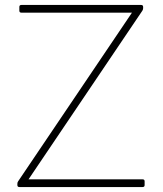

<svg xmlns="http://www.w3.org/2000/svg" viewBox="-20 -754 659 774"><path d="M58 0Q50 0 50 -8V-13Q50 -19 53 -23L512 -703H66Q58 -703 58 -711V-726Q58 -734 66 -734H549Q557 -734 557 -726V-721Q557 -716 554 -711L95 -31H555Q563 -31 563 -23V-8Q563 0 555 0Z"/></svg>

Font: LINE Seed Sans KR Thin
Style: Regular
Weight: 250
Designer: LINE BX Design & Sandoll Inc & Dalton Maag Ltd
Foundry: Sandoll Inc.
Version: Version 1.000